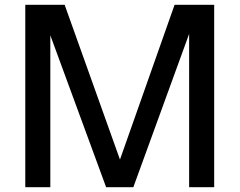

<svg xmlns="http://www.w3.org/2000/svg" viewBox="-20 -785 1005 805"><path d="M86 -765H251L483 -116L712 -765H878V0H773V-643L539 0H425L191 -637V0H86Z"/></svg>

Font: Application Medium
Style: Regular
Weight: 500
Designer: Wei Huang
Foundry: Wei Huang
Version: Version 0.012